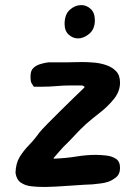

<svg xmlns="http://www.w3.org/2000/svg" viewBox="-20 -730 542 755"><path d="M145 5Q126 5 103 2.5Q80 0 62.5 -11.5Q45 -23 41 -50Q42 -88 57.5 -113Q73 -138 94.5 -160Q116 -182 135 -209Q144 -220 166.5 -243Q189 -266 217 -293.5Q245 -321 270.5 -346Q296 -371 312 -386V-390L303 -394H259Q229 -394 202 -391.5Q175 -389 145 -389H113Q103 -403 101.5 -409.5Q100 -416 100 -430Q100 -452 111 -462.5Q122 -473 138.5 -478Q155 -483 171 -485H249Q259 -485 273 -485.5Q287 -486 303 -486Q323 -486 348.5 -484Q374 -482 397.5 -474Q421 -466 436.5 -450Q452 -434 452 -405Q452 -371 428.5 -341.5Q405 -312 373.5 -287.5Q342 -263 318 -242Q295 -221 273.5 -197.5Q252 -174 229 -152Q225 -148 212 -133Q199 -118 191 -109V-106Q241 -108 280 -114.5Q319 -121 357 -121Q375 -121 397.5 -118.5Q420 -116 436 -105.5Q452 -95 452 -70Q452 -45 436 -32.5Q420 -20 405 -15Q390 -10 374.5 -8.5Q359 -7 343 -5Q334 -5 310.5 -3.5Q287 -2 258 0Q229 2 203.5 3.5Q178 5 165 5ZM286 -579Q267 -579 250.5 -593.5Q234 -608 234 -636Q234 -673 254.5 -691.5Q275 -710 300 -710Q320 -710 336.5 -695Q353 -680 353 -650Q353 -616 331.5 -597.5Q310 -579 286 -579Z"/></svg>

Font: Fuzzy Bubbles
Style: Bold
Weight: 700
Designer: Robert E. Leuschke
Foundry: Robert E. Leuschke
Version: Version 1.010; ttfautohint (v1.8.3)